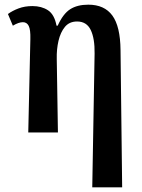

<svg xmlns="http://www.w3.org/2000/svg" viewBox="-20 -567 606 822"><path d="M375 235 385 -338Q386 -402 368.5 -438.5Q351 -475 310 -475Q277 -475 258 -452Q239 -429 230.5 -392.5Q222 -356 223 -315L228 0H101L110 -400Q111 -440 103 -456Q95 -472 78 -472Q60 -472 35 -457L14 -507Q33 -521 59.5 -531Q86 -541 119 -541Q158 -541 185.5 -523Q213 -505 222 -457H227Q250 -508 280.5 -527.5Q311 -547 358 -547Q427 -547 461 -500.5Q495 -454 496 -353L503 235Z"/></svg>

Font: Noto Serif Condensed SemiBold
Style: Regular
Weight: 600
Width: 3
Designer: Monotype Design Team
Foundry: Monotype Imaging Inc.
Version: Version 2.013